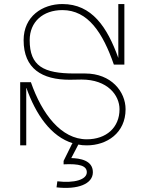

<svg xmlns="http://www.w3.org/2000/svg" viewBox="-20 -720 722 951"><path d="M410 0C509 0 602 -61 602 -179C602 -266 531 -356 402 -356H349C195 -356 127 -393 127 -521C127 -612 193 -670 289 -670C416 -670 489 -558 544 -400H596V-700H566V-433C511 -586 435 -700 289 -700C190 -700 97 -639 97 -521C97 -379 189 -325 325 -325C345 -325 365 -326 384 -326C513 -326 572 -248 572 -179C572 -88 506 -30 410 -30C283 -30 188 -155 133 -313H80V0H110V-284H111C157 -154 232 -43 342 -10H338L295 77V94C373 90 410 101 410 133C410 170 348 188 264 178L260 208C364 220 440 192 440 133C440 73 374 64 333 63L368 -4C381 -1 395 0 410 0Z"/></svg>

Font: Space Cowgirl Thin
Style: Regular
Weight: 100
Designer: Valery Marier
Foundry: Valery Marier
Version: Version 1.000;hotconv 1.0.109;makeotfexe 2.5.65596